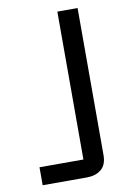

<svg xmlns="http://www.w3.org/2000/svg" viewBox="-84 -780 551 831"><g transform="rotate(-10 192.0 -364.5)"><path d="M35 0V-79H228V-729H317V-83Q317 -40 292.5 -20Q268 0 230 0Z"/></g></svg>

Font: Hubot Sans Condensed ExtraLight
Style: Regular
Weight: 400
Version: Version 2.000